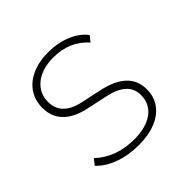

<svg xmlns="http://www.w3.org/2000/svg" viewBox="-148 -680 820 820"><g transform="rotate(-45 262.5 -269.5)"><path d="M47.9 -63.5 68.4 -88.9Q104.5 -55.7 148.9 -39.6Q193.4 -23.4 247.1 -23.4Q319.3 -23.4 360.4 -53.7Q401.4 -84 401.4 -137.7Q401.4 -176.8 374 -201.7Q346.7 -226.6 291 -238.3L200.2 -257.8Q133.8 -271.5 99.1 -306.6Q64.5 -341.8 64.5 -395.5Q64.5 -441.4 87.4 -475.6Q110.4 -509.8 152.3 -528.3Q194.3 -546.9 250 -546.9Q307.6 -546.9 354.5 -527.3Q401.4 -507.8 427.7 -473.6L407.2 -448.2Q377 -482.4 337.9 -499Q298.8 -515.6 250 -515.6Q181.6 -515.6 140.6 -482.9Q99.6 -450.2 99.6 -396.5Q99.6 -356.4 125 -330.6Q150.4 -304.7 202.1 -293.9L293 -274.4Q365.2 -258.8 400.9 -224.6Q436.5 -190.4 436.5 -136.7Q436.5 -92.8 413.1 -60.1Q389.6 -27.3 346.2 -9.8Q302.7 7.8 245.1 7.8Q181.6 7.8 129.9 -11.2Q78.1 -30.3 47.9 -63.5Z"/></g></svg>

Font: Min Sans VF VF
Style: Regular
Weight: 400
Designer: Jinseong-Kim, NotoSansCJK, Nunito
Foundry: Jinseong-Kim
Version: Version 1.420;Glyphs 3.1.2 (3151)